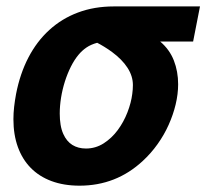

<svg xmlns="http://www.w3.org/2000/svg" viewBox="-20 -567 646 601"><path d="M229 14.2Q179.7 14.2 141.1 -0.2Q102.5 -14.6 76.2 -41.5Q49.8 -68.4 35.9 -106.9Q22 -145.5 22 -193.8Q22 -212.9 24.2 -232.4Q26.4 -252 30.3 -272.9Q42.5 -335.9 68.8 -386.7Q95.2 -437.5 134.3 -473.1Q173.3 -508.8 224.1 -527.8Q274.9 -546.9 336.4 -546.9H606L584.5 -437H481.4Q510.7 -412.1 524.2 -377.7Q537.6 -343.3 537.6 -303.2Q537.6 -272.5 529.8 -240Q522 -207.5 507.8 -176Q493.7 -144.5 473.1 -115.7Q452.6 -86.9 427.2 -63.5Q343.8 14.2 229 14.2ZM249 -102.1Q279.3 -102.1 304.7 -118.4Q330.1 -134.8 348.6 -159.9Q367.2 -185.1 378.9 -215.3Q390.6 -245.6 394 -272.9Q395 -278.8 395.5 -287.1Q396 -295.4 396 -300.8Q396 -328.6 379.2 -354.7Q362.3 -380.9 330.6 -404.3Q319.3 -412.6 306.6 -420.4Q293.9 -428.2 284.2 -433.1Q264.6 -427.7 251 -418.5Q237.3 -409.2 226.6 -396.5Q212.9 -380.4 201.9 -358.4Q190.9 -336.4 183.1 -311.8Q175.3 -287.1 171.1 -261.2Q167 -235.4 167 -211.4Q167 -192.9 169.7 -176.5Q172.4 -160.2 178.2 -147.5Q188.5 -124.5 206.5 -113.3Q224.6 -102.1 249 -102.1Z"/></svg>

Font: Hack
Style: Bold Italic
Weight: 700
Italic angle: -11°
Monospace: yes
Designer: Christopher Simpkins
Foundry: Christopher Simpkins
Version: Version 2.017; ttfautohint (v1.4.1) -l 4 -r 80 -G 350 -x 0 -